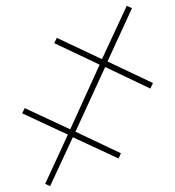

<svg xmlns="http://www.w3.org/2000/svg" viewBox="-20 -645 602 659"><path d="M152 -6 135 -14 213 -183 56 -256 65 -274 221 -201 322 -423 166 -497 175 -515 330 -442 415 -625 433 -617 349 -434 505 -360 496 -341 341 -415 239 -193 395 -119 387 -101 230 -174Z"/></svg>

Font: Noto Serif Display SemiCondensed
Style: Regular
Weight: 400
Width: 4
Designer: Monotype Design Team
Foundry: Monotype Imaging Inc.
Version: Version 2.009